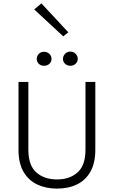

<svg xmlns="http://www.w3.org/2000/svg" viewBox="-20 -1100 674 1131"><path d="M316 11Q251 11 199.8 -13Q148.5 -37 118.8 -87.5Q89 -138 89 -218V-617.5H147V-218Q147 -126 193.8 -84.5Q240.5 -43 316 -43Q390.5 -43 437 -84.5Q483.5 -126 483.5 -218V-617.5H541.5V-218Q541.5 -140.5 513.2 -89.8Q485 -39 434.2 -14Q383.5 11 316 11ZM394 -712.5Q376.5 -712.5 363.8 -724Q351 -735.5 351 -753.5Q351 -770.5 363.5 -783.2Q376 -796 394 -796Q413 -796 425.5 -783Q438 -770 438 -753.5Q438 -735.5 425 -724Q412 -712.5 394 -712.5ZM239.5 -712.5Q220 -712.5 208.2 -724.5Q196.5 -736.5 196.5 -752.5Q196.5 -769.5 208.2 -782.2Q220 -795 239.5 -795Q258 -795 270.8 -782.8Q283.5 -770.5 283.5 -752.5Q283.5 -736 271 -724.2Q258.5 -712.5 239.5 -712.5ZM352.5 -886 181.5 -1044.5 224 -1080 382.5 -909.5Z"/></svg>

Font: Betina Sans Light
Style: Regular
Weight: 300
Designer: Jonathan Pinhorn (font) & Cristiano Sobral (main changes)
Version: Version 2.001;October 6, 2020;FontCreator 13.0.0.2681 64-bit